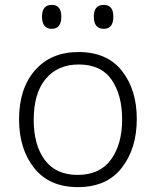

<svg xmlns="http://www.w3.org/2000/svg" viewBox="-20 -756 640 786"><path d="M231 -688Q231 -736 192 -736Q152 -736 152 -688Q152 -638 192 -638Q231 -638 231 -688ZM444 -688Q444 -736 405 -736Q364 -736 364 -688Q364 -638 405 -638Q444 -638 444 -688ZM540 -269Q540 -388 479.5 -465.5Q419 -543 301 -543Q189 -543 123.5 -468.5Q58 -394 58 -267Q58 -146 120 -68Q182 10 299 10Q417 10 478.5 -69Q540 -148 540 -269ZM118 -265Q118 -375 167.5 -433.5Q217 -492 302 -492Q394 -492 437 -429.5Q480 -367 480 -267Q480 -166 434.5 -103Q389 -40 298 -40Q209 -40 163.5 -101Q118 -162 118 -265Z"/></svg>

Font: Noto Sans Mono UI Light
Style: Regular
Weight: 300
Designer: Monotype Design team
Foundry: Monotype Imaging Inc.
Version: 1.000